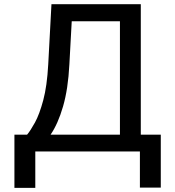

<svg xmlns="http://www.w3.org/2000/svg" viewBox="-20 -732 847 928"><path d="M228.7 -711.6H660.5V-81H757.1V174.7H656.2V0H150.6V176.1H49.7V-81H110.8Q127.1 -100.1 149 -139.9Q170.8 -179.7 189.1 -247.9Q207.4 -316.1 213.1 -420.5ZM315.3 -420.5Q309.3 -302.2 284.8 -217.7Q260.3 -133.2 224.4 -81H559.7V-629.3H326.7Z"/></svg>

Font: Interface
Style: Regular
Weight: 400
Designer: Rasmus Andersson
Foundry: rsms
Version: Version 1.8